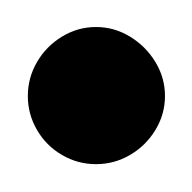

<svg xmlns="http://www.w3.org/2000/svg" viewBox="-20 -250 140 140"><path d="M0.3 -180Q0.3 -166.7 7 -155.2Q13.7 -143.7 25.2 -137Q36.7 -130.3 50 -130.3Q63.3 -130.3 74.8 -137Q86.3 -143.7 93.3 -155.2Q100.3 -166.7 100.3 -180Q100.3 -193.3 93.3 -204.8Q86.3 -216.3 74.8 -223.3Q63.3 -230.3 50 -230.3Q36.7 -230.3 25.2 -223.3Q13.7 -216.3 7 -204.8Q0.3 -193.3 0.3 -180Z"/></svg>

Font: Linefont Thin
Style: Regular
Weight: 100
Monospace: yes
Version: Version 3.002;gftools[0.9.33]